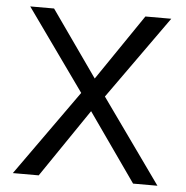

<svg xmlns="http://www.w3.org/2000/svg" viewBox="-49 -706 730 754"><g transform="rotate(5 316.0 -329.0)"><path d="M269 -337 40 -658H134L317 -398L494 -658H596L363 -331L599 0H503L314 -269L131 0H29Z"/></g></svg>

Font: Ysabeau Medium
Style: Regular
Weight: 500
Designer: Christian Thalmann (Catharsis Fonts)
Version: Version 0.003